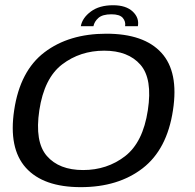

<svg xmlns="http://www.w3.org/2000/svg" viewBox="-20 -728 762 752"><path d="M296.5 5Q149.5 5 81.2 -71Q13 -147 35.5 -296.5Q58.5 -450.5 154.2 -523.2Q250 -596 396.5 -596Q544 -596 612.2 -521.2Q680.5 -446.5 657.5 -296.5Q634.5 -143 538.8 -69Q443 5 296.5 5ZM305.5 -62Q399.5 -62 469.8 -116.2Q540 -170.5 559 -296Q578 -419.5 530 -474.5Q482 -529.5 388 -529.5Q294 -529.5 223.5 -475.8Q153 -422 134 -296Q115.5 -172.5 163.5 -117.2Q211.5 -62 305.5 -62ZM423 -707.5Q473.5 -707.5 499.8 -682.8Q526 -658 520 -625.5H470Q473 -643.5 461 -657.8Q449 -672 416.5 -672Q381.5 -672 365.5 -657.8Q349.5 -643.5 346 -625.5H296.5Q302.5 -658 335.8 -682.8Q369 -707.5 423 -707.5Z"/></svg>

Font: Anybody ExtraExpanded Regular
Style: Italic
Weight: 400
Width: 8
Italic angle: -10°
Designer: Tyler Finck
Foundry: Etcetera Type Company
Version: Version 1.010; ttfautohint (v1.8.3) -l 8 -r 50 -G 200 -x 14 